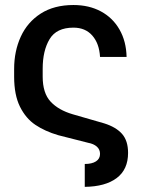

<svg xmlns="http://www.w3.org/2000/svg" viewBox="-20 -557 564 762"><path d="M377 53.7Q377 36.1 364.3 24.9Q351.6 13.7 330.1 9.8L210.9 -20.5Q158.2 -36.1 120.4 -61.5Q82.5 -86.9 59.3 -133.5Q36.1 -180.2 36.1 -252.9V-283.2Q36.1 -354 62.5 -411.6Q88.9 -469.2 141.8 -503.2Q194.8 -537.1 271.5 -537.1Q333.5 -537.1 380.6 -511.7Q427.7 -486.3 454.3 -439.7Q481 -393.1 482.4 -331.1H377Q374 -384.3 346.4 -415.8Q318.8 -447.3 271.5 -447.3Q204.1 -447.3 176.8 -401.6Q149.4 -356 149.4 -284.2V-252.9Q149.4 -187.5 180.7 -153.8Q211.9 -120.1 268.6 -103.5L393.6 -67.4Q440.4 -52.7 464.4 -25.6Q488.3 1.5 488.3 49.8Q488.3 115.7 443.1 149.7Q397.9 183.6 316.4 184.6V93.8Q344.7 93.8 360.8 83.5Q377 73.2 377 53.7Z"/></svg>

Font: Pretendard Std Medium
Style: Regular
Weight: 500
Designer: Base glyphs from Inter by Rasmus Andersson; Hangeul glyphs from Noto Sans CJK(Source Han Sans) by Jang Soo-young and Kan
Foundry: Kil Hyung-jin
Version: Version 1.309